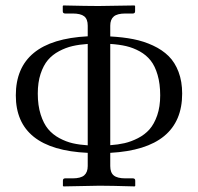

<svg xmlns="http://www.w3.org/2000/svg" viewBox="-20 -666 708 687"><path d="M293.9 -146V-508.8Q264.2 -506.8 239.7 -501.2Q215.3 -495.6 191.4 -482.9Q167.5 -470.2 151.4 -451.2Q135.3 -432.1 125.2 -401.6Q115.2 -371.1 115.2 -331.1Q115.2 -288.6 125.5 -256.3Q135.7 -224.1 152.1 -204.3Q168.5 -184.6 192.6 -171.6Q216.8 -158.7 240.7 -153.3Q264.6 -147.9 293.9 -146ZM374.5 -146.5Q402.3 -148.4 425.8 -153.8Q449.2 -159.2 473.6 -171.6Q498 -184.1 514.9 -203.1Q531.7 -222.2 542.5 -253.2Q553.2 -284.2 553.2 -324.7Q553.2 -366.2 543.9 -397.9Q534.7 -429.7 519 -449.5Q503.4 -469.2 480 -482.2Q456.5 -495.1 431.4 -501Q406.2 -506.8 374.5 -508.8ZM374.5 -71.8Q374.5 -48.3 387.2 -38.1Q399.9 -27.8 429.2 -27.8H455.6Q463.9 -27.8 463.9 -19.5V-1L461.9 1Q375 -1.5 335.9 -1.5L207 1L205.1 -1V-19.5Q205.1 -27.8 212.9 -27.8H239.3Q269 -27.8 281.5 -38.8Q293.9 -49.8 293.9 -71.8V-119.1Q36.6 -130.9 36.6 -324.7Q36.6 -522.9 293.9 -536.1V-574.2Q293.9 -597.7 281.2 -607.7Q268.6 -617.7 239.3 -617.7H212.9Q204.6 -617.7 204.6 -626V-644.5L206.5 -646.5Q293.5 -644.5 332.5 -644.5L461.4 -646.5L463.4 -644.5V-626Q463.4 -617.7 455.6 -617.7H429.2Q399.4 -617.7 387 -606.9Q374.5 -596.2 374.5 -574.2V-535.6Q419.9 -533.2 457 -525.9Q494.1 -518.6 527.3 -503.2Q560.5 -487.8 583.3 -465.3Q606 -442.9 618.9 -408.7Q631.8 -374.5 631.8 -331.1Q631.8 -133.3 374.5 -119.1Z"/></svg>

Font: Libertinage
Style: f
Weight: 400
Designer: OSP
Foundry: OSP
Version: Version 1.0; 2008; OFL relea